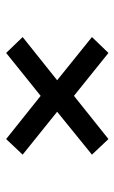

<svg xmlns="http://www.w3.org/2000/svg" viewBox="109 -658 381 640"><g transform="rotate(90 300.0 -338.5)"><path d="M157 -509 104 -454 248 -338 104 -223 157 -168 300 -283 444 -168 496 -223 353 -338 496 -454 444 -509 300 -394Z"/></g></svg>

Font: LT Wave Mono
Style: Regular
Weight: 400
Designer: Daniel Lyons
Version: Version 2.5 (Glyphs App)